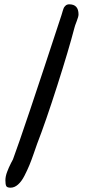

<svg xmlns="http://www.w3.org/2000/svg" viewBox="-20 -685 404 890"><path d="M344 -618Q344 -608 335.5 -586.5Q327 -565 325 -556Q299 -456 245.5 -288.5Q192 -121 152 -18Q148 -7 137 25Q126 57 116.5 80Q107 103 93.5 129.5Q80 156 63.5 170.5Q47 185 29 185Q13 185 9 177.5Q5 170 5 151Q5 142 7 132Q9 122 13.5 110.5Q18 99 21 92Q24 85 31 71Q38 57 40 54Q88 -75 265 -615Q266 -618 268 -625Q270 -632 271 -635Q272 -638 274 -644Q276 -650 278.5 -653Q281 -656 284 -659Q287 -662 291.5 -663.5Q296 -665 301 -665Q344 -665 344 -618Z"/></svg>

Font: Because We Organize
Style: Regular
Weight: 400
Designer: Liz Wetzel, Aaron Williamson, Russ McMullin
Foundry: Red Hat
Version: Version 1.000